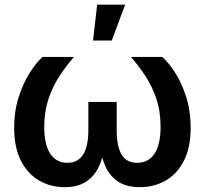

<svg xmlns="http://www.w3.org/2000/svg" viewBox="-20 -773 854 801"><path d="M250 7.8Q190.9 7.8 143.1 -20Q95.2 -47.9 67.1 -103Q39.1 -158.2 39.1 -239.7Q39.1 -309.1 57.6 -367.2Q76.2 -425.3 103.8 -468.8Q131.3 -512.2 157.7 -535.6H288.6Q256.3 -498.5 228 -455.3Q199.7 -412.1 182.1 -359.9Q164.6 -307.6 164.6 -243.2Q164.6 -170.4 189.5 -132.1Q214.4 -93.8 261.2 -93.8Q304.7 -93.8 326.7 -128.2Q348.6 -162.6 348.6 -230V-347.7H466.8V-230Q466.8 -162.6 487.3 -128.2Q507.8 -93.8 551.8 -93.8Q599.6 -93.8 624.8 -132.1Q649.9 -170.4 649.9 -243.2Q649.9 -308.6 632.1 -361.3Q614.3 -414.1 585.9 -457Q557.6 -500 525.9 -535.6H656.7Q683.1 -512.2 710.7 -469.5Q738.3 -426.8 756.8 -368.4Q775.4 -310.1 775.4 -239.7Q775.4 -157.7 747.3 -102.5Q719.2 -47.4 671.1 -19.8Q623 7.8 563.5 7.8Q508.3 7.8 473.9 -14.6Q439.5 -37.1 421.1 -76.2Q402.8 -115.2 396.5 -166H416.5Q410.2 -114.3 391.1 -75.2Q372.1 -36.1 337.6 -14.2Q303.2 7.8 250 7.8ZM368.2 -604 385.3 -753.4H502L446.3 -604Z"/></svg>

Font: Inter 20pt SemiBold
Style: Regular
Weight: 600
Version: Version 4.001;git-66647c0bb